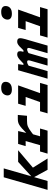

<svg xmlns="http://www.w3.org/2000/svg" viewBox="1140 -1930 791 3110"><g transform="rotate(-90 1535.0 -375.5)"><path d="M362 -710 158 0H14L218 -710ZM184 -218 468 -477H654V-475L344 -212ZM202 -252 361 -258 521 -2V0H339Z M967 -477 935 -339H944L847 0H703L840 -477ZM872 -203 933 -342Q979 -389 1011 -416.5Q1043 -444 1067.5 -458.5Q1092 -473 1115 -477.5Q1138 -482 1165 -482H1228L1214 -333H1134Q1105 -333 1083.5 -330Q1062 -327 1042.5 -319.5Q1023 -312 1000 -297.5Q977 -283 946.5 -260Q916 -237 872 -203ZM758 -477H921L886 -355H723ZM636 -122H1008L973 0H601Z M1562 -477H1707L1538 0H1393ZM1410 -477H1639L1604 -355H1375ZM1288 -122H1747L1712 0H1253ZM1639 -578Q1594 -578 1569 -596Q1544 -614 1544 -649Q1544 -688 1573 -719.5Q1602 -751 1669 -751Q1715 -751 1739.5 -733Q1764 -715 1764 -680Q1764 -635 1733 -606.5Q1702 -578 1639 -578Z M2051 -477 2038 -391H2081L2034 -336L1938 0H1815L1952 -477ZM2004 -291 2059 -391Q2103 -435 2129.5 -456.5Q2156 -478 2174 -485Q2192 -492 2208 -492Q2234 -492 2247 -481.5Q2260 -471 2260 -445Q2260 -435 2257.5 -421.5Q2255 -408 2250 -391H2308L2234 -324L2141 0H2027L2108 -282Q2110 -290 2111 -296.5Q2112 -303 2112 -308Q2112 -331 2088 -331Q2081 -331 2073 -329.5Q2065 -328 2055 -323.5Q2045 -319 2032.5 -311Q2020 -303 2004 -291ZM2206 -292 2275 -391Q2316 -435 2340.5 -456.5Q2365 -478 2382 -485Q2399 -492 2415 -492Q2444 -492 2457.5 -480.5Q2471 -469 2471 -443Q2471 -430 2468 -414.5Q2465 -399 2460 -379L2351 0H2228L2309 -282Q2311 -290 2312 -296Q2313 -302 2313 -307Q2313 -331 2288 -331Q2282 -331 2274 -329Q2266 -327 2256 -322.5Q2246 -318 2233.5 -310.5Q2221 -303 2206 -292Z M2790 -477H2935L2766 0H2621ZM2638 -477H2867L2832 -355H2603ZM2516 -122H2975L2940 0H2481ZM2867 -578Q2822 -578 2797 -596Q2772 -614 2772 -649Q2772 -688 2801 -719.5Q2830 -751 2897 -751Q2943 -751 2967.5 -733Q2992 -715 2992 -680Q2992 -635 2961 -606.5Q2930 -578 2867 -578Z"/></g></svg>

Font: Intel One Mono Light
Style: Italic
Weight: 300
Italic angle: -16°
Monospace: yes
Designer: Fred Shallcrass
Foundry: Frere-Jones Type LLC
Version: Version 1.004